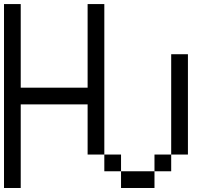

<svg xmlns="http://www.w3.org/2000/svg" viewBox="-20 -937 1040 957"><path d="M0 0V-916.7H83.3V-500H416.7V-916.7H500V-166.7H416.7V-416.7H83.3V0ZM750 -83.3V-166.7H833.3V-83.3ZM750 0H583.3V-83.3H750ZM833.3 -166.7V-666.7H916.7V-166.7ZM500 -166.7H583.3V-83.3H500Z"/></svg>

Font: Galmuri11 Regular
Style: Regular
Weight: 400
Designer: Minseo Lee (Quiple)
Version: Version 2.356;hotconv 1.1.0;makeotfexe 2.6.0 DEVELOPMENT